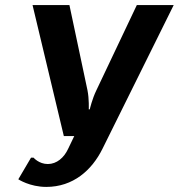

<svg xmlns="http://www.w3.org/2000/svg" viewBox="-20 -720 703 755"><path d="M359 -365C342 -330 333 -290 333 -290H329C329 -290 331 -330 324 -365L253 -700H108L231 -185H272L248 -135C232 -100 203 -75 168 -75C133 -75 112 -100 112 -100H102L52 -15C52 -15 97 15 162 15C267 15 341 -50 383 -135L663 -700H518Z"/></svg>

Font: Scada
Style: Bold Italic
Weight: 700
Designer: Jovanny Lemonad
Foundry: Jovanny Lemonad
Version: Version 3.005